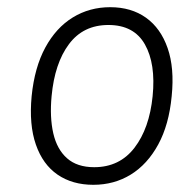

<svg xmlns="http://www.w3.org/2000/svg" viewBox="-20 -505 522 534"><path d="M239.5 9Q181.5 9 140.2 -19.2Q99 -47.5 79.8 -102.8Q60.5 -158 68 -237.5Q76 -317.5 106 -372.8Q136 -428 182.5 -456.5Q229 -485 286.5 -485Q345 -485 386 -455.8Q427 -426.5 446.2 -371.2Q465.5 -316 457.5 -237.5Q450 -158 420 -103Q390 -48 343.8 -19.5Q297.5 9 239.5 9ZM242 -40Q312.5 -40 354 -94Q395.5 -148 404.5 -237.5Q413.5 -327.5 383 -381.5Q352.5 -435.5 281.5 -435.5Q211.5 -435.5 171.8 -382.2Q132 -329 123.5 -237.5Q118 -179 128.2 -134.2Q138.5 -89.5 166.5 -64.8Q194.5 -40 242 -40Z"/></svg>

Font: Karla Light
Style: Italic
Weight: 300
Italic angle: -8°
Designer: Jonathan Pinhorn
Version: Version 2.004;gftools[0.9.33]